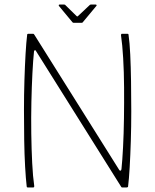

<svg xmlns="http://www.w3.org/2000/svg" viewBox="-20 -821 680 841"><path d="M502 -77Q504 -73 507.5 -73.5Q511 -74 512 -80Q516 -118 519 -176.5Q522 -235 523 -302.5Q524 -370 523.5 -438.5Q523 -507 519.5 -566.5Q516 -626 510 -667Q510 -673 514 -673H539Q541 -673 542 -672Q543 -671 543 -669Q548 -635 550.5 -582Q553 -529 554 -465Q555 -401 555 -333.5Q555 -266 553 -203Q551 -140 548 -88Q545 -36 541 -4Q541 -2 539 -1Q537 0 535 0H515Q511 0 510 -4L138 -597Q137 -601 133.5 -601Q130 -601 129 -596Q125 -558 122 -500Q119 -442 117.5 -373.5Q116 -305 117 -236Q118 -167 121 -107Q124 -47 130 -6Q130 0 126 0H101Q99 0 98 -1Q97 -2 97 -4Q93 -38 90 -91Q87 -144 86 -207.5Q85 -271 85 -338.5Q85 -406 87 -469.5Q89 -533 92 -585Q95 -637 99 -669Q99 -671 100.5 -672Q102 -673 103 -673H126Q128 -673 131 -668ZM303 -721Q299 -721 297 -724L238 -795Q237 -797 237.5 -799Q238 -801 241 -801H261Q266 -801 267 -798L315 -751Q319 -747 322 -751L372 -798Q374 -801 378 -801H399Q402 -801 403 -799Q404 -797 402 -795L343 -724Q342 -721 337 -721Z"/></svg>

Font: Glory Thin
Style: Regular
Weight: 100
Designer: Robert Leuschke
Foundry: Robert Leuschke
Version: Version 1.011